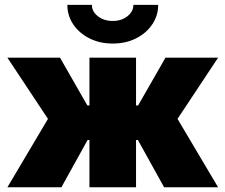

<svg xmlns="http://www.w3.org/2000/svg" viewBox="-20 -789 950 809"><path d="M11.2 0 182.1 -288.1 11.2 -545.9H232.9L348.1 -344.7H356.9V-545.9H553.2V-344.7H562L677.2 -545.9H898.9L728 -288.1L898.9 0H671.4L561 -199.2H553.2V0H356.9V-199.2H349.1L238.8 0ZM455.1 -605.5Q400.4 -605.5 357.2 -627.2Q314 -648.9 288.8 -686Q263.7 -723.1 263.7 -768.6H367.2Q367.2 -740.2 392.6 -720.5Q418 -700.7 455.1 -700.7Q491.7 -700.7 516.8 -720.5Q542 -740.2 542 -768.6H646.5Q646.5 -723.1 621.3 -686Q596.2 -648.9 553 -627.2Q509.8 -605.5 455.1 -605.5Z"/></svg>

Font: Inter Black
Style: Regular
Weight: 900
Designer: Rasmus Andersson
Foundry: rsms
Version: Version 4.000;git-a52131595